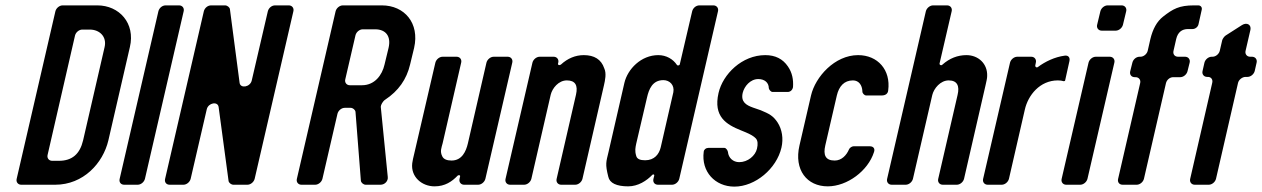

<svg xmlns="http://www.w3.org/2000/svg" viewBox="-20 -687 4694 714"><path d="M342 -667H213C201 -667 189 -657 186 -645L42 -22C39 -10 47 0 59 0H185C290 0 363 -80 383 -165L463 -512C484 -601 423 -667 342 -667ZM289 -165C277 -114 248 -89 199 -89H174C162 -89 154 -99 157 -111L259 -555C262 -567 274 -577 286 -577H314C350 -577 378 -551 369 -512Z M442 0H492C504 0 516 -10 519 -22L663 -645C666 -657 658 -667 646 -667H596C583 -667 572 -657 569 -645L425 -22C422 -10 429 0 442 0Z M848 0H900C912 0 924 -10 927 -22L1071 -645C1074 -657 1066 -667 1054 -667H1003C990 -667 979 -657 976 -645L916 -387C910 -363 874 -357 871 -379L835 -653C834 -660 825 -667 817 -667H765C752 -667 741 -657 738 -645L594 -22C591 -10 598 0 611 0H662C674 0 686 -10 689 -22L749 -281C755 -305 790 -311 793 -289L830 -14C831 -7 840 0 848 0Z M1101 0H1152C1164 0 1176 -10 1179 -22L1235 -264C1238 -276 1250 -286 1262 -286H1284C1292 -286 1301 -279 1302 -271L1322 -15C1323 -7 1332 0 1340 0H1395C1411 0 1424 -14 1422 -29L1396 -290C1396 -297 1404 -311 1412 -316C1462 -349 1492 -392 1505 -447L1520 -509C1541 -601 1484 -667 1400 -667H1255C1243 -667 1231 -657 1228 -645L1084 -22C1081 -10 1089 0 1101 0ZM1326 -370H1281C1269 -370 1261 -380 1264 -392L1302 -556C1305 -568 1317 -578 1329 -578H1375C1415 -578 1435 -552 1425 -509L1410 -447C1401 -407 1373 -370 1326 -370Z M1691 -31 1689 -22C1686 -10 1694 0 1706 0H1758C1770 0 1782 -10 1785 -22L1885 -454C1888 -466 1880 -476 1868 -476H1816C1804 -476 1792 -466 1789 -454L1720 -154C1713 -124 1698 -90 1659 -90C1642 -90 1630 -95 1625 -105C1615 -124 1622 -138 1626 -154L1695 -454C1698 -466 1690 -476 1678 -476H1626C1614 -476 1602 -466 1599 -454L1521 -118C1517 -101 1514 -89 1513 -80C1507 -29 1549 6 1596 6C1635 6 1661 -12 1682 -34C1686 -37 1692 -36 1691 -31Z M2227 -433C2216 -466 2190 -482 2151 -482C2120 -482 2091 -470 2066 -447C2061 -443 2054 -445 2055 -450L2056 -454C2059 -466 2051 -476 2039 -476H1987C1975 -476 1963 -466 1960 -454L1860 -22C1857 -10 1865 0 1877 0H1929C1941 0 1953 -10 1956 -22L2028 -335C2034 -359 2057 -388 2088 -388C2119 -388 2130 -370 2122 -335L2050 -22C2047 -10 2055 0 2067 0H2119C2131 0 2143 -10 2146 -22L2226 -370C2230 -388 2236 -414 2227 -433Z M2428 -482C2364 -482 2314 -430 2302 -379L2243 -122C2234 -84 2230 -78 2242 -30C2247 -6 2273 6 2316 6C2353 6 2385 -15 2406 -37C2409 -40 2414 -38 2413 -34L2410 -22C2407 -10 2414 0 2427 0H2479C2491 0 2503 -10 2506 -22L2650 -645C2653 -657 2645 -667 2633 -667H2581C2568 -667 2557 -657 2554 -645L2508 -448C2507 -443 2499 -442 2497 -446C2483 -467 2458 -482 2428 -482ZM2484 -344C2468 -276 2453 -207 2437 -139C2431 -114 2414 -91 2379 -91C2360 -91 2349 -96 2346 -107C2340 -127 2343 -138 2346 -153L2386 -324C2393 -355 2406 -389 2447 -389C2470 -389 2489 -371 2484 -344Z M2886 -138C2894 -172 2888 -206 2872 -231C2855 -257 2840 -264 2809 -277L2780 -287C2755 -296 2734 -308 2742 -342C2748 -366 2770 -393 2800 -393C2823 -393 2839 -380 2839 -359C2840 -353 2847 -345 2853 -345H2909C2919 -345 2927 -352 2929 -363C2931 -391 2926 -417 2910 -440C2891 -468 2863 -482 2826 -482C2739 -482 2668 -411 2652 -341C2632 -253 2681 -224 2736 -202L2753 -195C2770 -188 2784 -180 2791 -172C2798 -164 2799 -151 2795 -134C2789 -108 2761 -84 2729 -84C2706 -84 2689 -100 2687 -122C2686 -128 2680 -137 2674 -137H2614C2605 -137 2598 -131 2597 -123C2587 -49 2639 7 2711 7C2789 7 2868 -60 2886 -138Z M3152 -388C3174 -388 3186 -370 3187 -348C3186 -341 3194 -332 3201 -332H3259C3272 -332 3282 -338 3283 -351C3293 -427 3244 -482 3171 -482C3084 -482 3012 -401 2996 -332L2953 -146C2932 -55 2981 6 3058 6C3131 6 3208 -52 3230 -121C3235 -134 3228 -143 3215 -143H3154C3148 -143 3139 -137 3137 -131C3128 -110 3110 -90 3084 -90C3049 -90 3041 -111 3049 -146L3092 -332C3100 -366 3119 -388 3152 -388Z M3574 -482C3541 -482 3511 -470 3485 -447C3481 -442 3473 -445 3474 -451L3519 -645C3522 -657 3514 -667 3502 -667H3450C3438 -667 3426 -657 3423 -645L3279 -22C3276 -10 3284 0 3296 0H3348C3360 0 3372 -10 3375 -22L3447 -334C3453 -358 3477 -388 3508 -388C3540 -388 3549 -367 3541 -334L3469 -22C3466 -10 3474 0 3486 0H3538C3550 0 3562 -10 3565 -22L3645 -370C3648 -384 3651 -395 3651 -404C3653 -450 3618 -482 3574 -482Z M3941 -388 3957 -460C3960 -474 3952 -482 3939 -480C3902 -475 3867 -458 3840 -438C3835 -434 3829 -438 3830 -444L3832 -454C3835 -466 3827 -476 3815 -476H3763C3751 -476 3739 -466 3736 -454L3636 -22C3633 -10 3641 0 3653 0H3705C3717 0 3729 -10 3732 -22L3791 -279C3803 -333 3847 -388 3914 -388C3922 -388 3929 -387 3936 -385C3938 -385 3941 -386 3941 -388Z M3945 0H3997C4009 0 4021 -10 4024 -22L4124 -454C4127 -466 4119 -476 4107 -476H4055C4043 -476 4031 -466 4028 -454L3928 -22C3925 -10 3933 0 3945 0ZM4077 -573H4129C4141 -573 4153 -583 4156 -595L4168 -645C4171 -657 4163 -667 4151 -667H4099C4087 -667 4075 -657 4072 -645L4060 -595C4057 -583 4065 -573 4077 -573Z M4155 0H4207C4219 0 4231 -10 4234 -22L4316 -378C4319 -390 4330 -400 4343 -400H4369C4381 -400 4393 -410 4396 -422L4404 -454C4407 -466 4399 -476 4387 -476H4361C4348 -476 4341 -486 4344 -498L4354 -542C4360 -567 4375 -579 4398 -579H4415C4425 -579 4435 -587 4437 -597L4449 -651C4451 -660 4445 -667 4436 -667H4420C4365 -667 4342 -654 4305 -625C4282 -607 4267 -579 4258 -542L4248 -498C4245 -486 4233 -476 4221 -476H4218C4205 -476 4194 -466 4191 -454L4183 -422C4180 -410 4187 -400 4200 -400H4203C4215 -400 4223 -390 4220 -378L4138 -22C4135 -10 4142 0 4155 0Z M4423 0H4475C4487 0 4499 -10 4502 -22L4584 -379C4587 -391 4600 -401 4612 -401H4619C4631 -401 4643 -411 4646 -423L4653 -454C4656 -466 4648 -476 4636 -476H4629C4617 -476 4609 -486 4612 -498L4630 -576C4634 -595 4617 -605 4599 -594L4538 -555C4533 -552 4526 -542 4525 -537L4516 -498C4513 -486 4501 -476 4489 -476H4486C4474 -476 4462 -466 4459 -454L4452 -423C4449 -411 4457 -401 4469 -401H4472C4484 -401 4491 -391 4488 -379L4406 -22C4403 -10 4411 0 4423 0Z"/></svg>

Font: DIN Rundschrift
Style: EngKursiv
Weight: 400
Width: 3
Version: Version 1.027